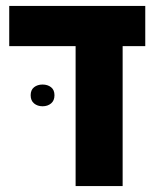

<svg xmlns="http://www.w3.org/2000/svg" viewBox="-20 -625 520 645"><path d="M234 0V-470H11V-605H468V-470H392V0ZM83 -305Q83 -323 94.5 -332Q106 -341 123 -341Q140 -341 151.5 -332Q163 -323 163 -305Q163 -287 151.5 -277.5Q140 -268 123 -268Q106 -268 94.5 -277.5Q83 -287 83 -305Z"/></svg>

Font: Noto Sans Hebrew Condensed ExtraBold
Style: Regular
Weight: 800
Width: 3
Designer: Monotype Design Team
Foundry: Monotype Imaging Inc.
Version: Version 2.004; ttfautohint (v1.8.4.7-5d5b)